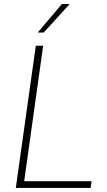

<svg xmlns="http://www.w3.org/2000/svg" viewBox="-20 -921 522 941"><path d="M57.5 0H424L429 -33H98.5L191.5 -697H155.5ZM165 -761.5H194L321.5 -901H283Z"/></svg>

Font: HK Grotesk ExtraLight
Style: Italic
Weight: 200
Italic angle: -16°
Designer: Alfredo Marco Pradil
Foundry: Hanken Design Co.
Version: Version 3.001;FEAKit 1.0